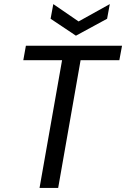

<svg xmlns="http://www.w3.org/2000/svg" viewBox="-20 -921 618 941"><path d="M94.2 -626 106.9 -696.8H578.1L564.9 -626H375L265.1 0H173.8L284.2 -626ZM365.2 -815.9 518.1 -900.9 504.9 -829.1 352.1 -746.1 228 -829.1 241.2 -900.9Z"/></svg>

Font: Poppins
Style: Italic
Weight: 400
Italic angle: -10°
Designer: Ninad Kale (Devanagari), Jonny Pinhorn (Latin)
Foundry: Indian Type Foundry
Version: Version 3.200;PS 1.000;hotconv 16.6.54;makeotf.lib2.5.65590